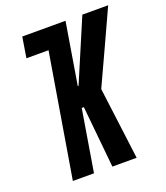

<svg xmlns="http://www.w3.org/2000/svg" viewBox="-135 -828 797 922"><g transform="rotate(-20 263.0 -367.5)"><path d="M78 0 183 -630H70L87 -735H308L256 -420H260L394 -735H526Q484 -643 441.5 -551Q399 -459 357 -368L404 0H280L249 -315H238L186 0Z"/></g></svg>

Font: Iosevka Curly XBdObl
Style: Regular
Weight: 800
Italic angle: -9°
Monospace: yes
Designer: Belleve Invis
Foundry: Belleve Invis
Version: Version 11.1.0; ttfautohint (v1.8.3)